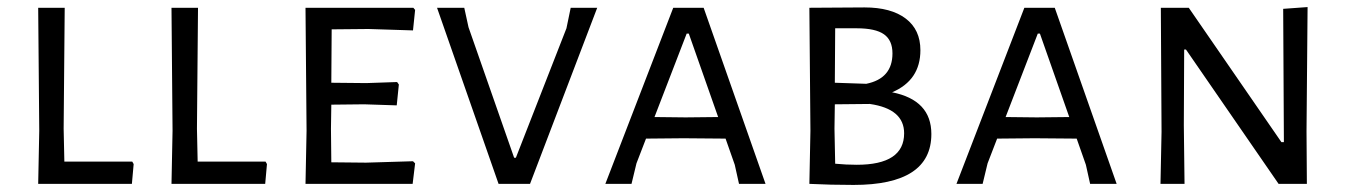

<svg xmlns="http://www.w3.org/2000/svg" viewBox="-20 -520 3808 543"><path d="M353 0 358 -56 354 -63H162L160 -156L163 -498H88L91 -150L88 0Z M730 0 735 -56 731 -63H539L537 -156L540 -498H465L468 -150L465 0Z M1154 -58 1148 -64 1015 -60 917 -61 916 -156 917 -224 1010 -225 1102 -222 1108 -281 1103 -288 1016 -285 917 -286 918 -437 1022 -438 1148 -434 1154 -492 1149 -498H844L847 -150L844 0H1147Z M1390 0H1479L1669 -498H1594L1582 -440L1439 -74H1434L1305 -443L1293 -498H1216Z M2070 0H2145L1970 -498H1884L1692 0H1766L1780 -58L1807 -128L1913 -129L2032 -128L2058 -54ZM1928 -425 2011 -189 1919 -188 1831 -189 1922 -425Z M2614 -141C2614 -205 2577 -244.3 2503 -259C2556.3 -281.7 2583 -321.3 2583 -378C2583 -416.7 2569.2 -446.5 2541.5 -467.5C2513.8 -488.5 2475 -499 2425 -499L2269 -498L2272 -150L2269 0C2309 2 2350.7 3 2394 3C2540.7 3 2614 -45 2614 -141ZM2480 -423C2496 -411.7 2504 -393.7 2504 -369C2504 -321.7 2479.3 -293 2430 -283L2341 -286L2342 -440H2403C2438.3 -440 2464 -434.3 2480 -423ZM2537 -143C2537 -83.7 2492.3 -54 2403 -54C2383 -54 2362.7 -55 2342 -57L2340 -156L2341 -225L2440 -226C2504.7 -216.7 2537 -189 2537 -143Z M3063 0H3138L2963 -498H2877L2685 0H2759L2773 -58L2800 -128L2906 -129L3025 -128L3051 -54ZM2921 -425 3004 -189 2912 -188 2824 -189 2915 -425Z M3676 0 3675 -149 3678 -500 3609 -495 3611 -118H3604L3342 -498H3263L3265 -147L3262 0H3330L3328 -166L3329 -380H3334L3596 0Z"/></svg>

Font: Alegreya Sans SC
Style: Regular
Weight: 400
Designer: Juan Pablo del Peral
Foundry: Huerta Tipografica
Version: Version 1.000;PS 001.000;hotconv 1.0.70;makeotf.lib2.5.58329